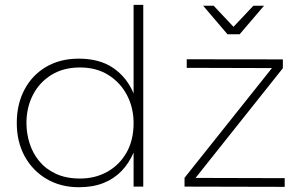

<svg xmlns="http://www.w3.org/2000/svg" viewBox="-20 -762 1230 784"><path d="M302 2.5Q228 2.5 170.8 -31Q113.5 -64.5 81 -123.5Q48.5 -182.5 48.5 -260Q48.5 -336.5 79.8 -395.8Q111 -455 168 -488.8Q225 -522.5 301.5 -522.5Q387.5 -522.5 443 -484Q498.5 -445.5 525.5 -380.5V-742H565V0H525.5V-139Q507 -96 476.8 -64.2Q446.5 -32.5 403.2 -15Q360 2.5 302 2.5ZM307 -33Q369 -33 418.5 -60.8Q468 -88.5 496.8 -139.2Q525.5 -190 525.5 -259.5Q525.5 -321.5 498.8 -373Q472 -424.5 423 -455.5Q374 -486.5 307 -486.5Q239 -486.5 190 -456.2Q141 -426 114.5 -374.5Q88 -323 88 -259.5Q88 -217.5 100.8 -177Q113.5 -136.5 140.2 -104Q167 -71.5 208.5 -52.2Q250 -33 307 -33ZM1142.5 1 733.5 0V-36L1090.5 -484L742.5 -485V-520L1135 -519.5V-483.5L778.5 -35.5L1142.5 -34.5ZM958.5 -622H909L809.5 -738.5H852.5L933.5 -652.5L1014.5 -738.5H1058Z"/></svg>

Font: Argentum Novus ExtraLight
Style: Regular
Weight: 250
Designer: Julieta Ulanovsky (font) & Cristiano Sobral (main changes)
Foundry: Julieta Ulanovsky (font) & Cristiano Sobral (main changes)
Version: Version 3.00;November 27, 2020;FontCreator 13.0.0.2655 64-bi